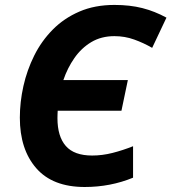

<svg xmlns="http://www.w3.org/2000/svg" viewBox="-20 -745 692 775"><path d="M321.8 9.8Q192.4 9.8 126.2 -66.2Q60.1 -142.1 60.1 -270Q60.1 -333 74.5 -397.5Q88.9 -461.9 118.2 -520.8Q147.5 -579.6 192.9 -625.5Q238.3 -671.4 300.3 -698.2Q362.3 -725.1 441.9 -725.1Q504.4 -725.1 554.4 -712.4Q604.5 -699.7 651.9 -673.8L594.2 -551.8Q559.6 -571.8 521.7 -585.4Q483.9 -599.1 441.9 -599.1Q388.7 -599.1 348.4 -575Q308.1 -550.8 280.3 -510.7Q252.4 -470.7 235.8 -421.9H496.1L470.2 -297.9H212.9Q212.4 -290.5 212.2 -283Q211.9 -275.4 211.9 -268.1Q211.9 -194.3 245.6 -155.8Q279.3 -117.2 352.1 -117.2Q392.6 -117.2 434.1 -127.7Q475.6 -138.2 517.1 -154.8V-27.8Q425.8 9.8 321.8 9.8Z"/></svg>

Font: Open Sans
Style: Bold Italic
Weight: 700
Italic angle: -12°
Designer: Monotype Design Team
Foundry: Monotype Imaging Inc.
Version: Version 3.003; ttfautohint (v1.8.4)